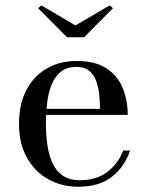

<svg xmlns="http://www.w3.org/2000/svg" viewBox="-20 -702 563 732"><path d="M278 10Q215 10 163.8 -18.8Q112.5 -47.5 82.5 -101.2Q52.5 -155 52.5 -230Q52.5 -305 80.5 -358.5Q108.5 -412 158 -440.8Q207.5 -469.5 271.5 -469.5Q343.5 -469.5 386.5 -441Q429.5 -412.5 448.2 -365.5Q467 -318.5 467 -264H120V-287H361.5Q361 -311.5 358.5 -339Q356 -366.5 347.5 -391.2Q339 -416 320.8 -431.5Q302.5 -447 271.5 -447Q236 -447 213.2 -429.5Q190.5 -412 177.8 -381.5Q165 -351 160 -312Q155 -273 155 -230Q155 -187 160.8 -148.2Q166.5 -109.5 180.5 -79.5Q194.5 -49.5 219.8 -32.2Q245 -15 283.5 -15Q348.5 -15 389.8 -46.8Q431 -78.5 449.5 -128H476Q456.5 -68.5 408 -29.2Q359.5 10 278 10ZM235.5 -560 125.5 -670.5 137.5 -681.5 267.5 -605 398.5 -681.5 410.5 -670.5 300.5 -560Z"/></svg>

Font: BodoniModa 10 Custom
Style: Regular
Weight: 400
Designer: Owen Earl
Foundry: indestructible type
Version: Version 2.005